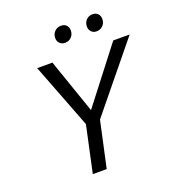

<svg xmlns="http://www.w3.org/2000/svg" viewBox="-148 -950 970 1065"><g transform="rotate(-20 337.0 -417.0)"><path d="M358 -271 299 0H217L276 -274L128 -658H218L329 -337L577 -658H674ZM279 -780Q279 -803 294 -818.5Q309 -834 332 -834Q352 -834 363.5 -822Q375 -810 375 -791Q375 -768 360 -752.5Q345 -737 323 -737Q303 -737 291 -749Q279 -761 279 -780ZM466 -780Q466 -803 480.5 -818.5Q495 -834 518 -834Q538 -834 549.5 -822Q561 -810 561 -791Q561 -768 546 -752.5Q531 -737 508 -737Q489 -737 477.5 -749.5Q466 -762 466 -780Z"/></g></svg>

Font: Ysabeau Medium
Style: Italic
Weight: 500
Italic angle: -12°
Designer: Christian Thalmann (Catharsis Fonts)
Version: Version 0.003